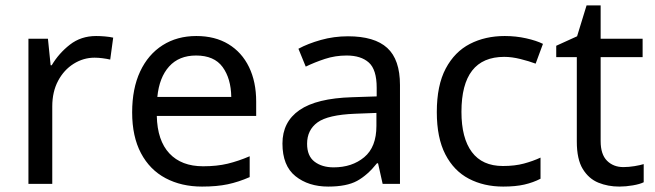

<svg xmlns="http://www.w3.org/2000/svg" viewBox="-20 -679 2419 709"><path d="M335 -546Q350 -546 367.5 -544.5Q385 -543 398 -540L387 -459Q374 -462 358.5 -464Q343 -466 329 -466Q288 -466 252 -443.5Q216 -421 194.5 -380.5Q173 -340 173 -286V0H85V-536H157L167 -438H171Q197 -482 238 -514Q279 -546 335 -546Z M705 -546Q774 -546 823.5 -516Q873 -486 899.5 -431.5Q926 -377 926 -304V-251H559Q561 -160 605.5 -112.5Q650 -65 730 -65Q781 -65 820.5 -74.5Q860 -84 902 -102V-25Q861 -7 821 1.5Q781 10 726 10Q650 10 591.5 -21Q533 -52 500.5 -113.5Q468 -175 468 -264Q468 -352 497.5 -415Q527 -478 580.5 -512Q634 -546 705 -546ZM704 -474Q641 -474 604.5 -433.5Q568 -393 561 -321H834Q833 -389 802 -431.5Q771 -474 704 -474Z M1265 -545Q1363 -545 1410 -502Q1457 -459 1457 -365V0H1393L1376 -76H1372Q1337 -32 1298.5 -11Q1260 10 1192 10Q1119 10 1071 -28.5Q1023 -67 1023 -149Q1023 -229 1086 -272.5Q1149 -316 1280 -320L1371 -323V-355Q1371 -422 1342 -448Q1313 -474 1260 -474Q1218 -474 1180 -461.5Q1142 -449 1109 -433L1082 -499Q1117 -518 1165 -531.5Q1213 -545 1265 -545ZM1291 -259Q1191 -255 1152.5 -227Q1114 -199 1114 -148Q1114 -103 1141.5 -82Q1169 -61 1212 -61Q1280 -61 1325 -98.5Q1370 -136 1370 -214V-262Z M1838 10Q1767 10 1711.5 -19Q1656 -48 1624.5 -109Q1593 -170 1593 -265Q1593 -364 1626 -426Q1659 -488 1715.5 -517Q1772 -546 1844 -546Q1885 -546 1923 -537.5Q1961 -529 1985 -517L1958 -444Q1934 -453 1902 -461Q1870 -469 1842 -469Q1684 -469 1684 -266Q1684 -169 1722.5 -117.5Q1761 -66 1837 -66Q1881 -66 1914.5 -75Q1948 -84 1976 -97V-19Q1949 -5 1916.5 2.5Q1884 10 1838 10Z M2282 -62Q2302 -62 2323 -65.5Q2344 -69 2357 -73V-6Q2343 1 2317 5.5Q2291 10 2267 10Q2225 10 2189.5 -4.5Q2154 -19 2132 -55Q2110 -91 2110 -156V-468H2034V-510L2111 -545L2146 -659H2198V-536H2353V-468H2198V-158Q2198 -109 2221.5 -85.5Q2245 -62 2282 -62Z"/></svg>

Font: Noto Sans Marchen
Style: Regular
Weight: 400
Designer: Monotype Design Team
Foundry: Monotype Imaging Inc.
Version: Version 2.003; ttfautohint (v1.8.4.7-5d5b)